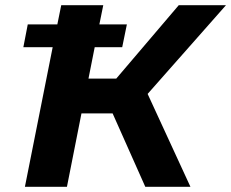

<svg xmlns="http://www.w3.org/2000/svg" viewBox="-20 -720 891 740"><path d="M70 -538 87 -626H201L216 -700H378L363 -626H469L451 -538H345L321 -417H428L669 -700H851L549 -358L714 0H540L414 -283H294L238 0H76L183 -538Z"/></svg>

Font: Montserrat
Style: Bold Italic
Weight: 700
Italic angle: -11.3°
Designer: Julieta Ulanovsky
Foundry: Julieta Ulanovsky
Version: Version 9.000; ttfautohint (v1.8.4.7-5d5b)